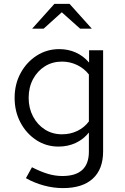

<svg xmlns="http://www.w3.org/2000/svg" viewBox="-20 -746 640 985"><path d="M303 219Q254 219 204.5 205.5Q155 192 113 168L144 112Q189 135 226 146Q263 157 300 157Q436 157 436 32V-66Q408 -31 368 -12.5Q328 6 280 6Q217 6 166 -27.5Q115 -61 85 -117.5Q55 -174 55 -244Q55 -314 85.5 -370.5Q116 -427 168 -460.5Q220 -494 284 -494Q330 -494 369 -476.5Q408 -459 437 -425V-488H509V31Q509 122 456 170.5Q403 219 303 219ZM298 -57Q341 -57 377 -74.5Q413 -92 436 -123V-364Q412 -395 375.5 -412.5Q339 -430 298 -430Q249 -430 210.5 -406Q172 -382 149.5 -340Q127 -298 127 -244Q127 -191 149.5 -148.5Q172 -106 210.5 -81.5Q249 -57 298 -57ZM145 -599 259 -726H337L451 -599H391L297 -683L204 -599Z"/></svg>

Font: Red Hat Mono
Style: Regular
Weight: 400
Designer: Pentagram, MCKL
Foundry: Pentagram, MCKL
Version: Version 1.023